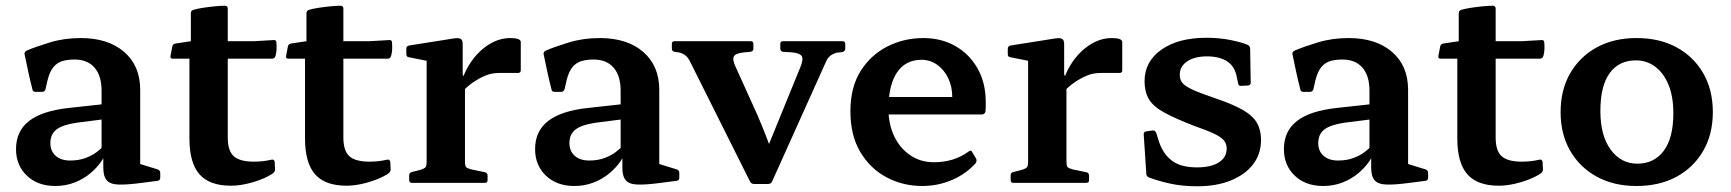

<svg xmlns="http://www.w3.org/2000/svg" viewBox="-20 -639 6051 671"><path d="M173 11Q112 11 74 -25Q36 -61 36 -118Q36 -181 82 -216.5Q128 -252 223 -262L351 -276L349 -223L247 -210Q199 -203 177.5 -186.5Q156 -170 156 -139Q156 -111 174.5 -94.5Q193 -78 225 -78Q256 -78 279.5 -87Q303 -96 318.5 -108Q334 -120 340 -127L352 -115Q349 -97 334.5 -75.5Q320 -54 296.5 -34Q273 -14 241.5 -1.5Q210 11 173 11ZM335 -322Q335 -374 310.5 -402.5Q286 -431 240 -431Q218 -431 199.5 -426Q181 -421 167.5 -405.5Q154 -390 146 -358L139 -327Q136 -318 127 -318H104Q94 -318 93 -328Q85 -359 78.5 -389.5Q72 -420 66 -449Q64 -457 73 -462Q103 -475 153.5 -490.5Q204 -506 262 -506Q358 -506 414 -457.5Q470 -409 470 -325V-162H335ZM470 -162V-38L450 -72L531 -47Q540 -44 540 -34V-18Q540 -8 530 -7L476 0Q424 7 394.5 6Q365 5 353 -9Q341 -23 341 -53V-101L335 -109V-162Z M787 10Q712 10 677 -30Q642 -70 642 -155V-470L647 -495V-593Q647 -602 657 -605Q671 -609 691 -612Q711 -615 731.5 -617Q752 -619 767 -619Q776 -618 776 -609V-158Q776 -112 797 -93Q818 -74 868 -74Q881 -74 896.5 -75.5Q912 -77 929 -81Q938 -83 940 -73L941 -50Q943 -42 935 -34Q918 -22 892.5 -12Q867 -2 839.5 4Q812 10 787 10ZM583 -434Q574 -434 576 -444L582 -476Q584 -486 594 -487L647 -495H867L937 -499Q946 -500 946 -489Q947 -478 946.5 -466.5Q946 -455 943 -444Q940 -434 931 -434Z M1191 10Q1116 10 1081 -30Q1046 -70 1046 -155V-470L1051 -495V-593Q1051 -602 1061 -605Q1075 -609 1095 -612Q1115 -615 1135.5 -617Q1156 -619 1171 -619Q1180 -618 1180 -609V-158Q1180 -112 1201 -93Q1222 -74 1272 -74Q1285 -74 1300.5 -75.5Q1316 -77 1333 -81Q1342 -83 1344 -73L1345 -50Q1347 -42 1339 -34Q1322 -22 1296.5 -12Q1271 -2 1243.5 4Q1216 10 1191 10ZM987 -434Q978 -434 980 -444L986 -476Q988 -486 998 -487L1051 -495H1271L1341 -499Q1350 -500 1350 -489Q1351 -478 1350.5 -466.5Q1350 -455 1347 -444Q1344 -434 1335 -434Z M1471 0V-313H1605V0ZM1800 -393Q1800 -384 1790 -384H1726Q1712 -384 1700.5 -382Q1689 -380 1677 -375Q1653 -365 1631 -349.5Q1609 -334 1593 -315L1592 -350Q1601 -381 1617.5 -409Q1634 -437 1657 -459Q1680 -481 1707 -493.5Q1734 -506 1763 -506Q1800 -506 1800 -492ZM1419 0Q1410 0 1410 -10V-26Q1410 -36 1420 -38L1448 -45Q1464 -50 1467.5 -55Q1471 -60 1471 -75V-180H1605V-76Q1605 -60 1608.5 -55.5Q1612 -51 1627 -47L1675 -37Q1684 -35 1684 -25V-9Q1684 0 1674 0ZM1471 -313V-462L1489 -423L1409 -439Q1400 -440 1400 -450V-469Q1400 -478 1410 -480L1568 -505Q1583 -507 1590 -503Q1597 -499 1597 -485V-379L1605 -362V-313Z M1987 11Q1926 11 1888 -25Q1850 -61 1850 -118Q1850 -181 1896 -216.5Q1942 -252 2037 -262L2165 -276L2163 -223L2061 -210Q2013 -203 1991.5 -186.5Q1970 -170 1970 -139Q1970 -111 1988.5 -94.5Q2007 -78 2039 -78Q2070 -78 2093.5 -87Q2117 -96 2132.5 -108Q2148 -120 2154 -127L2166 -115Q2163 -97 2148.5 -75.5Q2134 -54 2110.5 -34Q2087 -14 2055.5 -1.5Q2024 11 1987 11ZM2149 -322Q2149 -374 2124.5 -402.5Q2100 -431 2054 -431Q2032 -431 2013.5 -426Q1995 -421 1981.5 -405.5Q1968 -390 1960 -358L1953 -327Q1950 -318 1941 -318H1918Q1908 -318 1907 -328Q1899 -359 1892.5 -389.5Q1886 -420 1880 -449Q1878 -457 1887 -462Q1917 -475 1967.5 -490.5Q2018 -506 2076 -506Q2172 -506 2228 -457.5Q2284 -409 2284 -325V-162H2149ZM2284 -162V-38L2264 -72L2345 -47Q2354 -44 2354 -34V-18Q2354 -8 2344 -7L2290 0Q2238 7 2208.5 6Q2179 5 2167 -9Q2155 -23 2155 -53V-101L2149 -109V-162Z M2615 4Q2606 4 2601 -5L2391 -425Q2384 -439 2374.5 -446Q2365 -453 2352 -456L2337 -458Q2328 -460 2328 -469V-486Q2328 -495 2338 -495H2604Q2613 -495 2613 -485V-469Q2613 -460 2603 -458L2581 -456Q2550 -453 2544.5 -441.5Q2539 -430 2551 -405L2627 -237Q2643 -200 2657 -164Q2671 -128 2684 -92L2624 -29L2777 -404Q2789 -433 2781.5 -443.5Q2774 -454 2747 -456L2716 -458Q2707 -460 2707 -469V-486Q2707 -495 2717 -495H2925Q2934 -495 2934 -485V-469Q2934 -460 2924 -457L2905 -455Q2890 -451 2881 -443.5Q2872 -436 2867 -424L2678 -4Q2674 4 2664 4Z M3203 11Q3135 11 3078 -19.5Q3021 -50 2986.5 -108Q2952 -166 2952 -250Q2952 -334 2987.5 -390.5Q3023 -447 3081 -476.5Q3139 -506 3207 -506Q3269 -506 3318 -478.5Q3367 -451 3396 -400.5Q3425 -350 3425 -282Q3425 -275 3425 -266.5Q3425 -258 3424 -249Q3421 -239 3412 -239H3072V-300H3333L3308 -282Q3308 -287 3308 -291Q3308 -295 3308 -299Q3308 -336 3294 -365.5Q3280 -395 3255.5 -412.5Q3231 -430 3200 -430Q3145 -430 3115 -386Q3085 -342 3085 -258Q3085 -205 3105 -163Q3125 -121 3161 -96.5Q3197 -72 3244 -72Q3314 -72 3366 -110Q3374 -116 3378 -107L3391 -85Q3395 -78 3390 -69Q3356 -31 3307 -10Q3258 11 3203 11Z M3573 0V-313H3707V0ZM3902 -393Q3902 -384 3892 -384H3828Q3814 -384 3802.5 -382Q3791 -380 3779 -375Q3755 -365 3733 -349.5Q3711 -334 3695 -315L3694 -350Q3703 -381 3719.5 -409Q3736 -437 3759 -459Q3782 -481 3809 -493.5Q3836 -506 3865 -506Q3902 -506 3902 -492ZM3521 0Q3512 0 3512 -10V-26Q3512 -36 3522 -38L3550 -45Q3566 -50 3569.5 -55Q3573 -60 3573 -75V-180H3707V-76Q3707 -60 3710.5 -55.5Q3714 -51 3729 -47L3777 -37Q3786 -35 3786 -25V-9Q3786 0 3776 0ZM3573 -313V-462L3591 -423L3511 -439Q3502 -440 3502 -450V-469Q3502 -478 3512 -480L3670 -505Q3685 -507 3692 -503Q3699 -499 3699 -485V-379L3707 -362V-313Z M4223 -297Q4286 -276 4322 -255.5Q4358 -235 4372.5 -210Q4387 -185 4387 -150Q4387 -101 4359.5 -65Q4332 -29 4282 -8.5Q4232 12 4164 12Q4110 12 4066.5 2Q4023 -8 3995 -19Q3986 -23 3986 -33L3977 -170Q3977 -179 3987 -180L4008 -183Q4017 -184 4021 -174L4031 -142Q4046 -99 4077 -76.5Q4108 -54 4163 -54Q4212 -54 4239.5 -71.5Q4267 -89 4267 -120Q4267 -136 4257.5 -148Q4248 -160 4222.5 -172Q4197 -184 4151 -200Q4084 -226 4046.5 -247Q4009 -268 3994.5 -293.5Q3980 -319 3980 -355Q3980 -424 4039 -465.5Q4098 -507 4196 -507Q4242 -507 4281 -499Q4320 -491 4341 -482Q4349 -478 4349 -468L4351 -350Q4351 -341 4341 -340L4318 -339Q4308 -338 4307 -348L4302 -371Q4295 -408 4268 -425Q4241 -442 4198 -442Q4155 -442 4129 -424.5Q4103 -407 4103 -378Q4103 -361 4112 -349.5Q4121 -338 4147 -326Q4173 -314 4223 -297Z M4604 11Q4543 11 4505 -25Q4467 -61 4467 -118Q4467 -181 4513 -216.5Q4559 -252 4654 -262L4782 -276L4780 -223L4678 -210Q4630 -203 4608.5 -186.5Q4587 -170 4587 -139Q4587 -111 4605.5 -94.5Q4624 -78 4656 -78Q4687 -78 4710.5 -87Q4734 -96 4749.5 -108Q4765 -120 4771 -127L4783 -115Q4780 -97 4765.5 -75.5Q4751 -54 4727.5 -34Q4704 -14 4672.5 -1.5Q4641 11 4604 11ZM4766 -322Q4766 -374 4741.5 -402.5Q4717 -431 4671 -431Q4649 -431 4630.5 -426Q4612 -421 4598.5 -405.5Q4585 -390 4577 -358L4570 -327Q4567 -318 4558 -318H4535Q4525 -318 4524 -328Q4516 -359 4509.5 -389.5Q4503 -420 4497 -449Q4495 -457 4504 -462Q4534 -475 4584.5 -490.5Q4635 -506 4693 -506Q4789 -506 4845 -457.5Q4901 -409 4901 -325V-162H4766ZM4901 -162V-38L4881 -72L4962 -47Q4971 -44 4971 -34V-18Q4971 -8 4961 -7L4907 0Q4855 7 4825.5 6Q4796 5 4784 -9Q4772 -23 4772 -53V-101L4766 -109V-162Z M5218 10Q5143 10 5108 -30Q5073 -70 5073 -155V-470L5078 -495V-593Q5078 -602 5088 -605Q5102 -609 5122 -612Q5142 -615 5162.5 -617Q5183 -619 5198 -619Q5207 -618 5207 -609V-158Q5207 -112 5228 -93Q5249 -74 5299 -74Q5312 -74 5327.5 -75.5Q5343 -77 5360 -81Q5369 -83 5371 -73L5372 -50Q5374 -42 5366 -34Q5349 -22 5323.5 -12Q5298 -2 5270.5 4Q5243 10 5218 10ZM5014 -434Q5005 -434 5007 -444L5013 -476Q5015 -486 5025 -487L5078 -495H5298L5368 -499Q5377 -500 5377 -489Q5378 -478 5377.5 -466.5Q5377 -455 5374 -444Q5371 -434 5362 -434Z M5699 11Q5620 11 5560.5 -21.5Q5501 -54 5467.5 -112Q5434 -170 5434 -247Q5434 -325 5467.5 -383Q5501 -441 5560.5 -473.5Q5620 -506 5699 -506Q5780 -506 5839.5 -473.5Q5899 -441 5932.5 -383Q5966 -325 5966 -247Q5966 -170 5932.5 -112Q5899 -54 5839.5 -21.5Q5780 11 5699 11ZM5702 -67Q5761 -67 5794.5 -112Q5828 -157 5828 -243Q5828 -302 5811 -343Q5794 -384 5764.5 -406Q5735 -428 5697 -428Q5638 -428 5605.5 -383.5Q5573 -339 5573 -251Q5573 -165 5609 -116Q5645 -67 5702 -67Z"/></svg>

Font: Hahmlet SemiBold
Style: Regular
Weight: 600
Version: Version 1.002